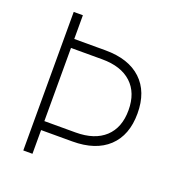

<svg xmlns="http://www.w3.org/2000/svg" viewBox="-126 -798 839 903"><g transform="rotate(20 293.0 -346.5)"><path d="M89.8 0V-693.4H135.7V-574.7H292Q408.2 -574.7 471.7 -515.1Q535.2 -455.6 535.2 -346.7Q535.2 -237.8 471.7 -178.2Q408.2 -118.7 292 -118.7H135.7V0ZM135.7 -163.6H292Q386.7 -163.6 438.5 -211.4Q490.2 -259.3 490.2 -346.7Q490.2 -434.1 438.5 -481.9Q386.7 -529.8 292 -529.8H135.7Z"/></g></svg>

Font: Cascadia Mono NF ExtraLight
Style: Regular
Weight: 200
Monospace: yes
Designer: Aaron Bell
Foundry: Saja Typeworks
Version: Version 2404.023; ttfautohint (v1.8.4)